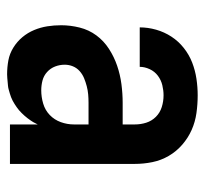

<svg xmlns="http://www.w3.org/2000/svg" viewBox="-38 -530 576 540"><g transform="rotate(90 250.0 -260.0)"><path d="M189 8Q169 8 150 4.5Q131 1 114 -9.5Q97 -20 84.5 -35Q72 -50 64.5 -68Q57 -86 54 -105Q51 -124 51 -144Q51 -170 57.5 -196Q64 -222 79.5 -243Q95 -264 117.5 -278.5Q140 -293 165 -301.5Q190 -310 216.5 -313.5Q243 -317 269 -317H330V-351Q330 -368 325 -383.5Q320 -399 308.5 -410.5Q297 -422 281 -427Q265 -432 248 -432Q234 -432 219.5 -428.5Q205 -425 193 -416Q181 -407 174.5 -393Q168 -379 168 -365H57Q57 -388 63.5 -411Q70 -434 83 -454Q96 -474 115 -489Q134 -504 156 -512.5Q178 -521 201.5 -524.5Q225 -528 248 -528Q273 -528 298 -524.5Q323 -521 345.5 -511Q368 -501 387 -484.5Q406 -468 418.5 -446.5Q431 -425 436 -400.5Q441 -376 441 -351V0H330V-78Q325 -68 323.5 -65.5Q322 -63 319 -58.5Q316 -54 312.5 -49.5Q309 -45 305.5 -41Q302 -37 298 -33Q294 -29 290 -25.5Q286 -22 281.5 -19Q277 -16 272.5 -13Q268 -10 263 -7.5Q258 -5 253 -3Q248 -1 242.5 0.5Q237 2 232 3.5Q227 5 221.5 5.5Q216 6 210.5 6.5Q205 7 199.5 7.5Q194 8 189 8ZM234 -88Q253 -88 271.5 -93.5Q290 -99 303.5 -112Q317 -125 323.5 -143Q330 -161 330 -180V-221H269Q257 -221 245.5 -220Q234 -219 222.5 -216Q211 -213 200 -208.5Q189 -204 180 -196Q171 -188 166.5 -177Q162 -166 162 -154Q162 -140 167 -127Q172 -114 182.5 -104.5Q193 -95 206.5 -91.5Q220 -88 234 -88Z"/></g></svg>

Font: Iosevka Web
Style: Bold
Weight: 700
Monospace: yes
Designer: Belleve Invis
Foundry: Belleve Invis
Version: Version 28.0.3; ttfautohint (v1.8.3)